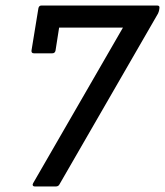

<svg xmlns="http://www.w3.org/2000/svg" viewBox="-20 -675 597 695"><path d="M106 0Q101 0 99 -3.5Q97 -7 100 -12L425 -575H194L181 -492Q179 -482 169 -482H103Q93 -482 94 -492L119 -645Q121 -655 130 -655H549Q559 -655 557 -645L556 -638Q555 -635 554.5 -632.5Q554 -630 552 -626L196 -9Q192 0 182 0Z"/></svg>

Font: Sofia Sans Semi Condensed Medium
Style: Italic
Weight: 500
Italic angle: -9°
Version: Version 4.100